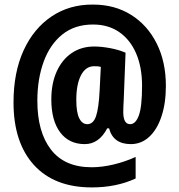

<svg xmlns="http://www.w3.org/2000/svg" viewBox="-20 -832 782 838"><path d="M704 -457Q704 -382 685 -324.5Q666 -267 631.5 -235Q597 -203 551 -203Q474 -203 456 -272H448Q412 -203 350 -203Q281 -203 242.5 -254.5Q204 -306 204 -398Q204 -468 227.5 -520Q251 -572 293 -600.5Q335 -629 391 -629Q422 -629 460 -622Q498 -615 528 -602L520 -396Q519 -381 518.5 -366.5Q518 -352 518 -343Q518 -290 548 -290Q572 -290 586 -328Q600 -366 600 -458Q600 -538 574.5 -598Q549 -658 501 -691.5Q453 -725 386 -725Q306 -725 252 -681.5Q198 -638 170.5 -562.5Q143 -487 143 -392Q143 -256 202.5 -179Q262 -102 380 -102Q425 -102 475.5 -114Q526 -126 572 -147V-53Q488 -14 381 -14Q217 -14 128 -112Q39 -210 39 -385Q39 -516 83 -612Q127 -708 205.5 -760.5Q284 -813 386 -812Q481 -812 552.5 -767Q624 -722 664 -642Q704 -562 704 -457ZM313 -396Q313 -341 326 -315.5Q339 -290 361 -290Q387 -290 399 -324.5Q411 -359 415 -439L420 -540Q413 -542 406 -542.5Q399 -543 391 -543Q354 -543 333.5 -503.5Q313 -464 313 -396Z"/></svg>

Font: Noto Sans Kannada UI ExtraCondensed ExtraBold
Style: Regular
Weight: 800
Width: 2
Designer: Jelle Bosma - Monotype Design Team
Foundry: Monotype Imaging Inc.
Version: Version 2.005; ttfautohint (v1.8.4.7-5d5b)